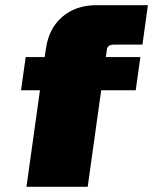

<svg xmlns="http://www.w3.org/2000/svg" viewBox="-20 -720 590 740"><path d="M529 -548H419Q395 -548 392 -530L388 -500H521L503 -372H370L318 0H82L134 -372H61L79 -500H152L157 -532Q168 -611 220.5 -655.5Q273 -700 351 -700H550Z"/></svg>

Font: Fivo Sans Modern ExtBlk
Style: Regular
Weight: 900
Designer: Alexander Slobzheninov
Foundry: Alexander Slobzheninov
Version: 1.0